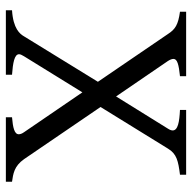

<svg xmlns="http://www.w3.org/2000/svg" viewBox="-20 -635 655 655"><g transform="rotate(90 307.5 -307.5)"><path d="M240 -594V-615H20V-594C64 -588 80 -578 96 -553L259 -314L104 -62C96 -48 78 -25 15 -21V0H235V-21C195 -24 165 -29 165 -45C165 -50 168 -55 172 -62L295 -261L431 -62C436 -55 438 -49 438 -44C438 -29 415 -24 380 -21V0H600V-21C573 -25 547 -28 523 -62L345 -323L487 -553C505 -583 529 -588 576 -594V-615H355V-594C396 -592 425 -587 425 -569C425 -565 423 -559 419 -553L309 -376L188 -553C183 -561 181 -567 181 -572C181 -585 201 -590 240 -594Z"/></g></svg>

Font: Temporarium
Style: Regular
Weight: 400
Version: Version 1.1